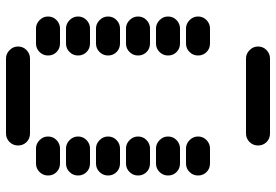

<svg xmlns="http://www.w3.org/2000/svg" viewBox="-160 -770 920 640"><g transform="rotate(90 300.0 -450.0)"><path d="M135 -50Q135 -34 147 -22Q159 -10 175 -10H425Q442 -10 453.5 -22Q465 -34 465 -50Q465 -67 453.5 -78.5Q442 -90 425 -90H175Q159 -90 147 -78.5Q135 -67 135 -50ZM435 -150Q435 -134 447 -122Q459 -110 475 -110H525Q542 -110 553.5 -122Q565 -134 565 -150Q565 -167 553.5 -178.5Q542 -190 525 -190H475Q459 -190 447 -178.5Q435 -167 435 -150ZM35 -150Q35 -134 47 -122Q59 -110 75 -110H125Q142 -110 153.5 -122Q165 -134 165 -150Q165 -167 153.5 -178.5Q142 -190 125 -190H75Q59 -190 47 -178.5Q35 -167 35 -150ZM435 -250Q435 -234 447 -222Q459 -210 475 -210H525Q542 -210 553.5 -222Q565 -234 565 -250Q565 -267 553.5 -278.5Q542 -290 525 -290H475Q459 -290 447 -278.5Q435 -267 435 -250ZM35 -250Q35 -234 47 -222Q59 -210 75 -210H125Q142 -210 153.5 -222Q165 -234 165 -250Q165 -267 153.5 -278.5Q142 -290 125 -290H75Q59 -290 47 -278.5Q35 -267 35 -250ZM435 -350Q435 -334 447 -322Q459 -310 475 -310H525Q542 -310 553.5 -322Q565 -334 565 -350Q565 -367 553.5 -378.5Q542 -390 525 -390H475Q459 -390 447 -378.5Q435 -367 435 -350ZM35 -350Q35 -334 47 -322Q59 -310 75 -310H125Q142 -310 153.5 -322Q165 -334 165 -350Q165 -367 153.5 -378.5Q142 -390 125 -390H75Q59 -390 47 -378.5Q35 -367 35 -350ZM435 -450Q435 -434 447 -422Q459 -410 475 -410H525Q542 -410 553.5 -422Q565 -434 565 -450Q565 -467 553.5 -478.5Q542 -490 525 -490H475Q459 -490 447 -478.5Q435 -467 435 -450ZM35 -450Q35 -434 47 -422Q59 -410 75 -410H125Q142 -410 153.5 -422Q165 -434 165 -450Q165 -467 153.5 -478.5Q142 -490 125 -490H75Q59 -490 47 -478.5Q35 -467 35 -450ZM435 -550Q435 -534 447 -522Q459 -510 475 -510H525Q542 -510 553.5 -522Q565 -534 565 -550Q565 -567 553.5 -578.5Q542 -590 525 -590H475Q459 -590 447 -578.5Q435 -567 435 -550ZM35 -550Q35 -534 47 -522Q59 -510 75 -510H125Q142 -510 153.5 -522Q165 -534 165 -550Q165 -567 153.5 -578.5Q142 -590 125 -590H75Q59 -590 47 -578.5Q35 -567 35 -550ZM435 -650Q435 -634 447 -622Q459 -610 475 -610H525Q542 -610 553.5 -622Q565 -634 565 -650Q565 -667 553.5 -678.5Q542 -690 525 -690H475Q459 -690 447 -678.5Q435 -667 435 -650ZM35 -650Q35 -634 47 -622Q59 -610 75 -610H125Q142 -610 153.5 -622Q165 -634 165 -650Q165 -667 153.5 -678.5Q142 -690 125 -690H75Q59 -690 47 -678.5Q35 -667 35 -650ZM135 -850Q135 -834 147 -822Q159 -810 175 -810H425Q442 -810 453.5 -822Q465 -834 465 -850Q465 -867 453.5 -878.5Q442 -890 425 -890H175Q159 -890 147 -878.5Q135 -867 135 -850Z"/></g></svg>

Font: Matrix Sans Raster
Style: Regular
Weight: 400
Designer: Brad Neil
Version: Version 1.100